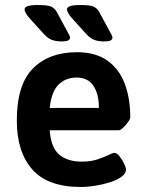

<svg xmlns="http://www.w3.org/2000/svg" viewBox="-20 -738 579 765"><path d="M225 -573Q203 -573 187 -579Q171 -585 156 -601L100 -663Q78 -687 78 -701Q78 -718 130 -718Q171 -718 184.5 -711.5Q198 -705 207 -689L247 -615Q252 -605 255.5 -599Q259 -593 259 -588Q259 -581 252 -577Q245 -573 225 -573ZM393 -573Q372 -573 356 -579Q340 -585 325 -601L269 -663Q247 -687 247 -701Q247 -718 299 -718Q340 -718 353.5 -711.5Q367 -705 376 -689L416 -615Q421 -605 424.5 -599Q428 -593 428 -588Q428 -581 421 -577Q414 -573 393 -573ZM302 7Q170 7 108.5 -63Q47 -133 47 -258Q47 -401 111.5 -465.5Q176 -530 286 -530Q361 -530 408 -496.5Q455 -463 477 -404.5Q499 -346 499 -271Q499 -264 490 -251.5Q481 -239 470.5 -229Q460 -219 454 -219H178Q183 -150 216 -122Q249 -94 306 -94Q342 -94 368.5 -103Q395 -112 412.5 -120.5Q430 -129 436 -129Q445 -129 456 -115.5Q467 -102 474.5 -86Q482 -70 482 -62Q482 -47 464.5 -34Q447 -21 419 -12Q391 -3 360 2Q329 7 302 7ZM178 -308H374Q374 -364 352 -396.5Q330 -429 285 -429Q242 -429 213.5 -401Q185 -373 178 -308Z"/></svg>

Font: Asap SemiBold
Style: Regular
Weight: 600
Designer: Pablo Cosgaya
Foundry: Omnibus-Type
Version: Version 3.001; ttfautohint (v1.8.3)